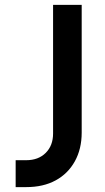

<svg xmlns="http://www.w3.org/2000/svg" viewBox="-20 -765 430 785"><path d="M44 0H87Q157 0 207.5 -27.5Q258 -55 286 -105.5Q314 -156 314 -223V-745H197V-219Q197 -170 167 -140Q137 -110 87 -110H44Z"/></svg>

Font: Custom Plus Jakarta Sans SemiBold
Style: Regular
Weight: 600
Designer: Gumpita Rahayu & FullSphere
Foundry: Tokotype & FullSphere
Version: Version 1.001;hotconv 1.0.117;makeotfexe 2.5.65602